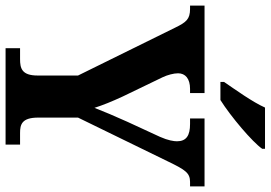

<svg xmlns="http://www.w3.org/2000/svg" viewBox="-161 -810 971 689"><g transform="rotate(90 324.5 -465.5)"><path d="M274 -784V-771H339C398 -808 490 -886 514 -921V-931H366C346 -886 302 -825 274 -784ZM153 0H499V-52H457C427 -52 402 -58 402 -117V-260L560 -584C590 -646 601 -662 633 -662H649V-714H405V-662H425C466 -662 487 -649 487 -615C487 -604 484 -583 471 -554L417 -437C397 -393 380 -352 367 -319C357 -350 345 -380 326 -421L257 -564C249 -581 243 -603 243 -619C243 -645 262 -662 299 -662H314V-714H0V-662H12C49 -662 60 -648 79 -609L251 -260V-115C251 -58 225 -52 192 -52H153Z"/></g></svg>

Font: Noto Serif Bengali SemiCondensed
Style: Bold
Weight: 700
Width: 4
Designer: Juan Bruce, Universal Thirst, Indian Type Foundry and the Monotype Design Team.
Foundry: Monotype Imaging Inc.
Version: Version 2.003